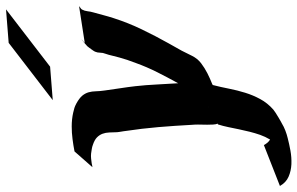

<svg xmlns="http://www.w3.org/2000/svg" viewBox="-217 -554 988 638"><g transform="rotate(-90 277.0 -235.0)"><path d="M92.8 -481.4Q113.3 -485.4 134 -488Q154.8 -490.7 175.8 -490.7Q200.2 -490.7 221.7 -485.8Q231.9 -483.4 237.5 -481.7Q243.2 -480 252.4 -475.1Q270 -465.3 278.1 -455.6Q286.1 -445.8 289.3 -434.6Q292.5 -423.3 292.7 -410.2Q293 -397 295.4 -380.4Q298.8 -355 302.7 -330.1Q306.6 -305.2 309.6 -279.3Q313.5 -244.1 315.2 -208.7Q316.9 -173.3 319.3 -138.2V-136.7Q319.3 -136.7 320.3 -138.7Q338.9 -172.4 356.2 -206.8Q373.5 -241.2 386.7 -277.8Q392.1 -291.5 396.5 -304.9Q400.9 -318.4 404.8 -332Q408.2 -343.8 410.9 -355.7Q413.6 -367.7 417.5 -378.9Q420.9 -387.2 420.9 -396.2Q420.9 -405.3 424.3 -413.1Q425.3 -415.5 426.5 -417.2Q427.7 -418.9 428.7 -421.4Q426.3 -416.5 427.2 -418Q428.2 -419.4 430.9 -423.3Q433.6 -427.2 437 -432.1Q440.4 -437 442.9 -439.5L445.8 -441.9Q445.8 -441.4 447.3 -442.9Q446.3 -441.9 445.8 -441.9L454.6 -449.7Q455.6 -450.7 457.5 -451.9Q459.5 -453.1 458.5 -452.6L459 -453.1Q460.4 -454.1 462.9 -456.3Q465.3 -458.5 464.4 -457L453.1 -447.3L575.7 -466.3Q573.2 -463.9 570.1 -461.9Q566.9 -460 564.5 -457Q559.6 -447.8 558.6 -438Q557.6 -428.2 554.7 -418.5Q549.8 -401.4 545.4 -384.5Q541 -367.7 535.6 -351.1Q520 -302.7 498.5 -258.1Q477.1 -213.4 452.1 -168.9Q446.3 -157.7 439.9 -147.2Q433.6 -136.7 427.7 -125.5Q419.4 -108.9 410.4 -90.8Q401.4 -72.8 386.2 -61Q370.1 -48.8 352.8 -40Q335.4 -31.2 316.9 -23.9L313.5 -22Q306.6 4.9 301.3 32.2Q295.9 59.6 287.8 85.7Q279.8 111.8 266.8 135.7Q253.9 159.7 231.9 179.2Q228.5 182.1 220.9 187Q213.4 191.9 205.8 196.3Q198.2 200.7 192.4 204.1Q186.5 207.5 186 207.5Q174.8 214.4 162.1 219.2Q149.4 224.1 136.7 227.1Q118.2 231.9 95.5 236.1Q72.8 240.2 50.5 239.3Q28.3 238.3 9 230Q-10.3 221.7 -22 201.2L113.8 147.9Q117.7 154.8 122.1 159.9Q126.5 165 132.3 168.5Q142.1 151.9 147.9 135.3Q153.8 118.2 158.2 100.6Q162.6 83 166.3 65.2Q169.9 47.4 173.6 29.8Q177.2 12.2 182.6 -4.9L185.1 -5.4Q182.6 -11.7 182.1 -21.2Q181.6 -30.8 181.6 -40.5Q181.6 -50.3 181.9 -58.8Q182.1 -67.4 182.1 -71.3Q182.1 -76.7 181.9 -81.5Q181.6 -86.4 181.2 -91.8Q178.2 -147.9 173.6 -202.9Q168.9 -257.8 160.6 -313Q160.6 -314.9 159.9 -318.4Q159.2 -321.8 158.7 -325.7Q158.2 -329.6 157.5 -333.3Q156.7 -336.9 156.7 -339.8Q156.2 -353.5 155.8 -366Q155.3 -378.4 151.4 -388.7Q147.5 -398.9 139.2 -407Q130.9 -415 114.7 -420.4Q108.4 -422.9 100.3 -424.1Q92.3 -425.3 85.9 -426.3Q77.6 -427.2 69.3 -426.3Q61 -425.3 53.2 -424.3Q49.8 -423.3 46.9 -422.9Q43.9 -422.4 40.5 -421.9ZM564.9 -709 374.5 -562.5 263.2 -553.7 453.6 -700.2ZM432.1 -427.2 429.7 -422.4Q428.7 -421.4 428.7 -421.4ZM237.3 -35.6 241.2 -37.1H240.7Q239.7 -36.6 238.8 -36.1Q237.8 -35.6 237.3 -35.6Z"/></g></svg>

Font: Autopia Bold Italic
Style: Bold Italic
Weight: 700
Italic angle: -104°
Designer: Antoine Gelgon
Foundry: Antoine Gelgon
Version: V.1.0